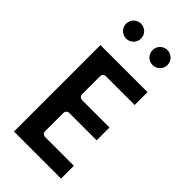

<svg xmlns="http://www.w3.org/2000/svg" viewBox="-314 -1160 1217 1217"><g transform="rotate(45 294.0 -551.5)"><path d="M172 -1078C134.8 -1078 105 -1048.2 105 -1011C105 -973.8 134.8 -944 172 -944C209.2 -944 239 -973.8 239 -1011C239 -1048.2 209.2 -1078 172 -1078ZM409 -1078C371.8 -1078 342 -1048.2 342 -1011C342 -973.8 371.8 -944 409 -944C446.2 -944 476 -973.8 476 -1011C476 -1048.2 446.2 -1078 409 -1078ZM508 -800H86V-25H508V-140H249C238.3 -140 224 -149.9 224 -165V-331C224 -341.7 233.9 -356 249 -356H496V-471H249C238.3 -471 224 -480.9 224 -496V-660C224 -670.7 233.9 -685 249 -685H508Z"/></g></svg>

Font: Hussar Ekologiczny
Style: Regular
Weight: 400
Foundry: Cannot Into Space Fonts
Version: Version 0.97